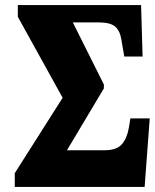

<svg xmlns="http://www.w3.org/2000/svg" viewBox="-20 -734 608 754"><path d="M38 0V-54L226 -350L50 -668V-714H534L540 -512H468L456 -582Q450 -615 431 -630.5Q412 -646 367 -646H266L388 -402V-387L243 -144H391Q438 -144 458.5 -167.5Q479 -191 486 -232L492 -269H568L548 0Z"/></svg>

Font: Noto Serif ExtraCondensed Black
Style: Regular
Weight: 900
Width: 2
Designer: Monotype Design Team
Foundry: Monotype Imaging Inc.
Version: Version 2.015; ttfautohint (v1.8.4.7-5d5b)